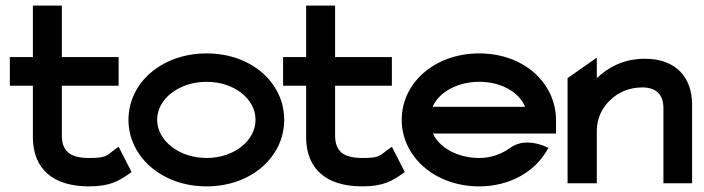

<svg xmlns="http://www.w3.org/2000/svg" viewBox="-20 -652 2506 683"><path d="M15 -347H97V-160C99 -52 167 11 297 11C373 11 405 -10 438 -33L448 -40L402 -130L388 -120C358 -98 359 -90 297 -90C228 -90 200 -115 200 -171V-347H402V-449H200V-632H97V-449H15Z M437 -226C437 -95 555 11 715 11C875 11 991 -95 991 -226C991 -357 875 -462 715 -462C555 -462 437 -357 437 -226ZM539 -226C539 -301 618 -361 715 -361C812 -361 889 -301 889 -226C889 -151 812 -90 715 -90C618 -90 539 -151 539 -226Z M987 -347H1069V-160C1071 -52 1139 11 1269 11C1345 11 1377 -10 1410 -33L1420 -40L1374 -130L1360 -120C1330 -98 1331 -90 1269 -90C1200 -90 1172 -115 1172 -171V-347H1374V-449H1172V-632H1069V-449H987Z M1409 -226C1409 -95 1526 11 1685 11C1790 11 1877 -38 1922 -111L1931 -126L1915 -133C1914 -133 1846 -164 1795 -126C1764 -104 1728 -90 1685 -90C1609 -90 1543 -126 1520 -177H1958V-224C1958 -356 1844 -462 1685 -462C1526 -462 1409 -357 1409 -226ZM1519 -272C1541 -324 1607 -361 1685 -361C1762 -361 1826 -325 1848 -272Z M1999 0H2103V-186C2103 -234 2124 -272 2153 -298C2178 -322 2216 -341 2265 -341C2317 -341 2340 -313 2340 -267V0H2442V-280C2442 -374 2387 -443 2274 -443C2199 -443 2144 -413 2103 -374V-447L1999 -374Z"/></svg>

Font: Charger Sport
Style: BlkExt
Weight: 900
Designer: Jasper
Foundry: Cannot Into Space Fonts
Version: Version 1.1